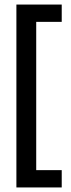

<svg xmlns="http://www.w3.org/2000/svg" viewBox="-20 -708 310 843"><path d="M52 115V-673H139V115ZM52 115V39H251V115ZM52 -612V-688H251V-612Z"/></svg>

Font: Bricolage Grotesque 96pt
Style: Regular
Weight: 400
Version: Version 1.001;gftools[0.9.33.dev8+g029e19f]